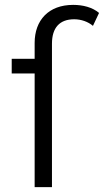

<svg xmlns="http://www.w3.org/2000/svg" viewBox="-20 -767 426 787"><path d="M193 0V-588C193 -653 224 -688 284 -688C313 -688 341 -678 361 -661L386 -714C359 -737 320 -747 280 -747C179 -747 122 -684 122 -591V-526H28V-466H122V0Z"/></svg>

Font: Montserrat Z
Style: Regular
Weight: 400
Designer: Julieta Ulanovsky
Foundry: Julieta Ulanovsky
Version: Version 8.000